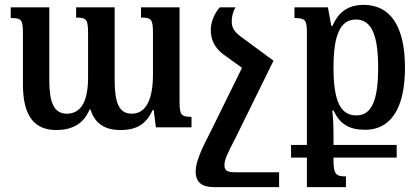

<svg xmlns="http://www.w3.org/2000/svg" viewBox="-20 -522 1723 787"><path d="M558 -492V-450C602 -450 607 -442 607 -384V-217C607 -123 583 -56 520 -56C468 -56 450 -100 450 -194V-492H292V-450C335 -450 341 -443 341 -383V-205C341 -115 317 -56 254 -56C200 -56 182 -104 182 -194V-492H24V-448C68 -448 74 -442 74 -384V-176C74 -46 121 11 211 11C274 11 322 -13 347 -73H351C369 -15 410 11 474 11C542 11 580 -15 606 -71H610L619 0H765V-43C721 -43 716 -53 716 -107V-492Z M1124 184H940C910 184 900 175 900 155C900 133 911 109 947 40L1101 -273L967 -372C935 -396 930 -413 930 -435C930 -454 934 -471 945 -492H881C857 -466 844 -428 844 -400C844 -359 859 -328 893 -301L972 -244L849 6C802 96 782 144 782 181C782 226 809 245 856 245H1124Z M1398 201C1360 201 1347 195 1347 136V124H1606V72H1347V52C1347 12 1347 -28 1342 -69H1347C1373 -14 1410 10 1477 10C1579 10 1640 -74 1640 -244C1640 -415 1580 -502 1471 -502C1406 -502 1367 -472 1343 -416H1338L1324 -492H1187V-448C1232 -448 1238 -440 1238 -386V72H1173V124H1238V245H1398ZM1441 -49C1379 -49 1347 -100 1347 -245C1347 -375 1373 -442 1439 -442C1507 -442 1530 -369 1530 -244C1530 -119 1507 -49 1441 -49Z"/></svg>

Font: Noto Serif Armenian Condensed Semi
Style: Regular
Weight: 600
Width: 3
Designer: Monotype Design Team
Foundry: Monotype Imaging Inc.
Version: Version 1.901